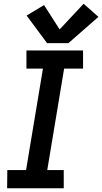

<svg xmlns="http://www.w3.org/2000/svg" viewBox="-20 -1004 545 1024"><path d="M18 0H320V-97H232L322 -638H423V-735H121V-638H209L119 -97H19ZM231 -774H345L505 -914L426 -984L298 -847L215 -977L122 -921Z"/></svg>

Font: Iosevka Sparkle Semibold
Style: Italic
Weight: 600
Italic angle: -9°
Designer: Belleve Invis
Foundry: Belleve Invis
Version: Version 4.5.0; ttfautohint (v1.8.3)